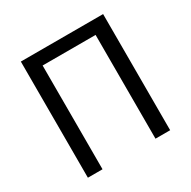

<svg xmlns="http://www.w3.org/2000/svg" viewBox="-162 -891 1046 1050"><g transform="rotate(-30 360.5 -366.5)"><path d="M100.6 0V-733.4H620.1V0H527.5V-655.2H193V0Z"/></g></svg>

Font: Noto Sans TC
Style: Regular
Weight: 100
Designer: Ryoko NISHIZUKA 西塚涼子 (kana, bopomofo & ideographs); Paul D. Hunt (Latin, Greek & Cyrillic); Sandoll Communications 산돌커뮤니
Foundry: Adobe
Version: Version 2.004;hotconv 1.0.118;makeotfexe 2.5.65603